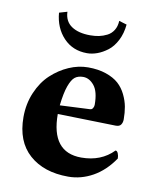

<svg xmlns="http://www.w3.org/2000/svg" viewBox="-77 -714 643 784"><g transform="rotate(10 244.5 -321.5)"><path d="M174.8 -271 299.8 -276.9Q307.1 -277.3 311 -284.2Q314.9 -291 314.9 -297.9Q314.9 -352.5 294.9 -377.2Q274.9 -401.9 249 -401.9Q228 -401.9 214.8 -391.6Q201.7 -381.3 191.2 -352.3Q180.7 -323.2 174.8 -271ZM431.2 -128.9Q438 -128.9 441.9 -119.1Q445.8 -109.4 445.8 -98.1Q409.2 -44.4 360.6 -17.3Q312 9.8 258.8 9.8Q157.7 9.8 97.4 -43.7Q37.1 -97.2 37.1 -198.2Q37.1 -253.4 57.4 -300.8Q77.6 -348.1 110.4 -378.7Q143.1 -409.2 182.6 -426.5Q222.2 -443.8 262.2 -443.8Q304.7 -443.8 337.2 -432.6Q369.6 -421.4 389.2 -403.8Q408.7 -386.2 420.9 -361.1Q433.1 -335.9 437.5 -311.8Q441.9 -287.6 441.9 -259.8Q441.9 -246.6 435.5 -237.5Q429.2 -228.5 413.1 -229L172.9 -234.9Q172.9 -76.2 297.9 -76.2Q379.9 -76.2 431.2 -128.9ZM106 -643.1 139.2 -652.8Q140.6 -613.3 169.4 -593.8Q198.2 -574.2 247.1 -574.2Q266.6 -574.2 283.4 -577.6Q300.3 -581.1 316.7 -589.4Q333 -597.7 343 -613.8Q353 -629.9 354 -652.8L386.2 -643.1Q382.8 -606 367.9 -576.9Q353 -547.9 331.8 -531.7Q310.5 -515.6 289.1 -507.8Q267.6 -500 247.1 -500Q187.5 -500 149.4 -540.3Q111.3 -580.6 106 -643.1Z"/></g></svg>

Font: Common Serif
Style: Bold
Weight: 700
Designer: Philipp H. Poll, Khaled Hosny
Foundry: Stefan Peev, Context Ltd.
Version: Version 1.026